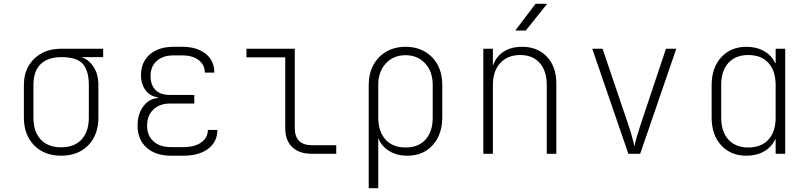

<svg xmlns="http://www.w3.org/2000/svg" viewBox="-20 -805 4240 1005"><path d="M300 10Q212 10 158.5 -44.5Q105 -99 105 -190V-360Q105 -417 129.5 -459.5Q154 -502 198 -526Q242 -550 300 -550H520V-506H405Q446 -493 470.5 -454Q495 -415 495 -360V-190Q495 -99 442 -44.5Q389 10 300 10ZM300 -34Q369 -34 407 -75Q445 -116 445 -190V-360Q445 -434 414 -470Q383 -506 300 -506Q232 -506 193.5 -470Q155 -434 155 -360V-190Q155 -116 193 -75Q231 -34 300 -34Z M940 10H875Q794 10 747 -32.5Q700 -75 700 -147Q700 -207 729.5 -247.5Q759 -288 806 -292V-296Q767 -300 742.5 -332Q718 -364 718 -411Q718 -480 764 -520Q810 -560 888 -560H934Q1011 -560 1056.5 -523.5Q1102 -487 1102 -425H1052Q1052 -466 1020 -490.5Q988 -515 934 -515H888Q833 -515 800.5 -486Q768 -457 768 -407Q768 -361 793.5 -334.5Q819 -308 870 -308H997V-263H870Q815 -263 782.5 -231.5Q750 -200 750 -147Q750 -95 783.5 -65Q817 -35 875 -35H940Q999 -35 1033.5 -59.5Q1068 -84 1068 -125H1118Q1118 -63 1070 -26.5Q1022 10 940 10Z M1613 0Q1546 0 1509.5 -35Q1473 -70 1473 -135V-505H1270V-550H1523V-135Q1523 -45 1613 -45H1740V0Z M1910 180V-361Q1910 -420 1934.5 -465Q1959 -510 2002.5 -535Q2046 -560 2103 -560Q2160 -560 2203.5 -535Q2247 -510 2271 -465Q2295 -420 2295 -361V-190Q2295 -130 2272 -85Q2249 -40 2208.5 -15Q2168 10 2113 10Q2057 10 2016.5 -15Q1976 -40 1960 -83V180ZM2103 -33Q2170 -33 2207.5 -74.5Q2245 -116 2245 -190V-361Q2245 -430 2205.5 -473Q2166 -516 2103 -516Q2039 -516 1999.5 -473Q1960 -430 1960 -361V-190Q1960 -116 1998 -74.5Q2036 -33 2103 -33Z M2510 0V-550H2560V-460Q2575 -507 2614.5 -533.5Q2654 -560 2713 -560Q2794 -560 2843 -508Q2892 -456 2892 -367V0H2842V-360Q2842 -434 2805 -475.5Q2768 -517 2703 -517Q2637 -517 2598.5 -475Q2560 -433 2560 -360V0ZM2677 -645 2783 -785H2844L2732 -645Z M3269 0 3080 -550H3134L3273 -140Q3282 -113 3289.5 -84.5Q3297 -56 3301 -39Q3304 -56 3312 -84.5Q3320 -113 3329 -140L3466 -550H3520L3331 0Z M3887 10Q3805 10 3755 -44.5Q3705 -99 3705 -189V-360Q3705 -450 3755 -505Q3805 -560 3887 -560Q3940 -560 3979.5 -537.5Q4019 -515 4037 -475H4040V-550H4090V0H4040V-75H4037Q4019 -35 3979.5 -12.5Q3940 10 3887 10ZM3897 -33Q3965 -33 4002.5 -74.5Q4040 -116 4040 -189V-360Q4040 -434 4002.5 -475.5Q3965 -517 3897 -517Q3830 -517 3792.5 -475.5Q3755 -434 3755 -360V-189Q3755 -116 3792.5 -74.5Q3830 -33 3897 -33Z"/></svg>

Font: JetBrains Mono NL Thin
Style: Regular
Weight: 100
Monospace: yes
Designer: Philipp Nurullin, Konstantin Bulenkov
Foundry: JetBrains
Version: Version 2.305; ttfautohint (v1.8.4.7-5d5b)